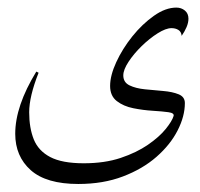

<svg xmlns="http://www.w3.org/2000/svg" viewBox="-20 -321 519 498"><path d="M437.5 -301.3Q450.2 -301.3 459.5 -293.7Q468.8 -286.1 468.8 -272.5Q468.8 -262.2 463.9 -250.7Q459 -239.3 451.2 -228Q450.2 -238.8 442.6 -243.4Q435.1 -248 424.8 -248Q410.2 -248 388.9 -234.6Q367.7 -221.2 347.4 -201.4Q327.1 -181.6 313.5 -160.9Q299.8 -140.1 299.8 -125.5Q299.8 -107.4 315.9 -99.6Q332 -91.8 355.7 -89.4Q379.4 -86.9 403.3 -85Q427.2 -83 443.4 -76.4Q459.5 -69.8 459.5 -53.7Q459.5 -19.5 440.7 17.3Q421.9 54.2 386 85.7Q350.1 117.2 298.8 136.7Q247.6 156.2 183.1 156.2Q100.1 156.2 59.8 120.4Q19.5 84.5 19.5 25.9Q19.5 -45.9 74.2 -135.3L80.1 -132.3Q55.7 -70.8 55.7 -29.8Q55.7 10.7 67.6 40.5Q79.6 70.3 110.4 86.4Q141.1 102.5 197.3 102.5Q251.5 102.5 293 88.6Q334.5 74.7 363.8 54.4Q393.1 34.2 409.7 13.7Q426.3 -6.8 430.2 -20Q432.6 -27.8 416.7 -30Q400.9 -32.2 376 -33.7Q351.1 -35.2 325.7 -40.3Q300.3 -45.4 283 -58.8Q265.6 -72.3 265.6 -98.1Q265.6 -125 281.5 -159.7Q297.4 -194.3 323.2 -226.6Q349.1 -258.8 379.2 -280Q409.2 -301.3 437.5 -301.3Z"/></svg>

Font: Lateef ExtraLight
Style: Regular
Weight: 200
Designer: SIL International
Foundry: SIL International
Version: Version 4.200